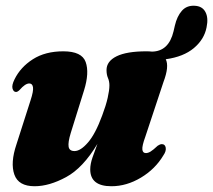

<svg xmlns="http://www.w3.org/2000/svg" viewBox="-20 -636 739 666"><path d="M541.5 -136Q552.5 -136 554.8 -124Q557 -112 547 -97.5Q518.5 -49.5 468.8 -19.8Q419 10 366.5 10Q293 10 293 -48.5Q293 -67 301 -90.2Q309 -113.5 318 -137Q268 -53.5 209.5 -21.8Q151 10 100 10Q44 10 29.8 -30.5Q15.5 -71 37 -135L86 -288Q96.5 -320 94.5 -333.2Q92.5 -346.5 81.5 -346.5Q67.5 -346.5 48 -324Q41 -317 35.5 -317Q27 -317 23.5 -328.5Q20 -340 30.5 -361Q51 -403 94 -430.5Q137 -458 199.5 -458Q264 -458 277.2 -420.8Q290.5 -383.5 271.5 -322.5L225.5 -175Q215.5 -142.5 218 -127.2Q220.5 -112 238.5 -112Q259.5 -112 285.2 -141.8Q311 -171.5 334.5 -235.5Q347.5 -270 353.5 -296.5Q359.5 -323 359.5 -340Q359.5 -354 354.5 -365.5Q349.5 -377 349.5 -393Q349.5 -423.5 384.5 -440.8Q419.5 -458 488 -458Q498.5 -458 507.5 -457Q565.5 -458 582 -527.5L586.5 -547Q594 -579.5 610.8 -598.5Q627.5 -617.5 655 -616Q681.5 -615 692.5 -594.5Q703.5 -574 696.5 -541Q688.5 -499.5 652.5 -469.2Q616.5 -439 555 -430.5Q567.5 -405.5 547 -351.5L484 -161.5Q472.5 -130 473.8 -117.5Q475 -105 486 -105Q493.5 -105 502.2 -110.2Q511 -115.5 527 -130.5Q535 -136 541.5 -136Z"/></svg>

Font: Fraunces 144pt Soft Black
Style: Italic
Weight: 900
Italic angle: -16°
Version: Version 1.000;[b76b70a41]